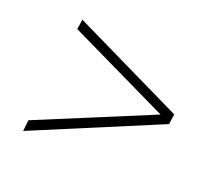

<svg xmlns="http://www.w3.org/2000/svg" viewBox="-76 -598 686 600"><g transform="rotate(20 266.5 -298.0)"><path d="M105 -493 100 -460 436 -298 54 -140 50 -103 471 -279 476 -313Z"/></g></svg>

Font: Exo 2 Extra Light
Style: Italic
Weight: 250
Italic angle: -8°
Designer: Natanael Gama
Version: Version 1.001;PS 001.001;hotconv 1.0.88;makeotf.lib2.5.64775